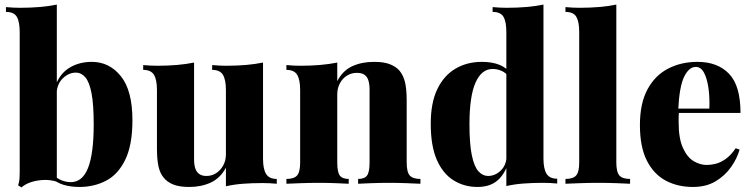

<svg xmlns="http://www.w3.org/2000/svg" viewBox="-20 -802 3283 838"><path d="M381 -532Q457 -532 507.5 -469.5Q558 -407 558 -277Q558 -169 526.5 -104.5Q495 -40 442.5 -13Q390 14 327 14Q290 14 258.5 5Q227 -4 201 -28L214 -38Q230 -22 250 -14.5Q270 -7 289 -7Q340 -7 364.5 -69.5Q389 -132 389 -259Q389 -346 379.5 -395Q370 -444 352.5 -464.5Q335 -485 311 -485Q280 -485 254.5 -460.5Q229 -436 227 -394L225 -436Q245 -484 286 -508Q327 -532 381 -532ZM228 -782V-9Q199 -18 169 -16.5Q139 -15 114 -6.5Q89 2 74 16L59 7Q64 -7 65 -21Q66 -35 66 -49V-662Q66 -707 53.5 -728.5Q41 -750 6 -750V-771Q38 -768 68 -768Q114 -768 154 -771.5Q194 -775 228 -782Z M1128 -529V-109Q1128 -64 1141.5 -42.5Q1155 -21 1188 -21V0Q1157 -3 1126 -3Q1080 -3 1040.5 0Q1001 3 966 11V-70Q942 -25 900.5 -5.5Q859 14 806 14Q762 14 735.5 3Q709 -8 695 -26Q679 -44 672 -74.5Q665 -105 665 -155V-409Q665 -454 652 -475.5Q639 -497 605 -497V-518Q637 -515 667 -515Q713 -515 753 -518.5Q793 -522 827 -529V-107Q827 -84 832 -68Q837 -52 849 -43Q861 -34 881 -34Q904 -34 923 -46Q942 -58 954 -79.5Q966 -101 966 -128V-409Q966 -454 953 -475.5Q940 -497 906 -497V-518Q938 -515 968 -515Q1014 -515 1054 -518.5Q1094 -522 1128 -529Z M1613 -532Q1657 -532 1683.5 -521Q1710 -510 1724 -493Q1740 -474 1747.5 -444Q1755 -414 1755 -363V-93Q1755 -51 1768.5 -36Q1782 -21 1815 -21V0Q1795 -1 1755.5 -2.5Q1716 -4 1679 -4Q1638 -4 1600 -2.5Q1562 -1 1543 0V-21Q1571 -21 1582 -36Q1593 -51 1593 -93V-411Q1593 -434 1588 -450.5Q1583 -467 1571 -475.5Q1559 -484 1537 -484Q1514 -484 1494.5 -472Q1475 -460 1463.5 -438.5Q1452 -417 1452 -390V-93Q1452 -51 1463 -36Q1474 -21 1502 -21V0Q1483 -1 1447 -2.5Q1411 -4 1374 -4Q1333 -4 1292 -2.5Q1251 -1 1230 0V-21Q1263 -21 1276.5 -36Q1290 -51 1290 -93V-409Q1290 -454 1277 -475.5Q1264 -497 1230 -497V-518Q1262 -515 1292 -515Q1337 -515 1377.5 -518.5Q1418 -522 1452 -529V-448Q1476 -494 1517.5 -513Q1559 -532 1613 -532Z M2352 -782V-110Q2352 -65 2365.5 -43.5Q2379 -22 2412 -22V-1Q2381 -4 2350 -4Q2305 -4 2265 -1Q2225 2 2190 10V-662Q2190 -707 2177.5 -728.5Q2165 -750 2130 -750V-771Q2162 -768 2192 -768Q2238 -768 2278 -771.5Q2318 -775 2352 -782ZM2083 -532Q2127 -532 2159 -519.5Q2191 -507 2212 -478L2200 -468Q2187 -485 2168.5 -493Q2150 -501 2130 -501Q2082 -501 2055.5 -441.5Q2029 -382 2029 -259Q2029 -173 2039.5 -123.5Q2050 -74 2068.5 -54Q2087 -34 2110 -34Q2141 -34 2165.5 -57.5Q2190 -81 2191 -120L2194 -78Q2176 -32 2144.5 -9Q2113 14 2064 14Q2006 14 1959.5 -15Q1913 -44 1886.5 -104.5Q1860 -165 1860 -262Q1860 -353 1888.5 -412.5Q1917 -472 1967.5 -502Q2018 -532 2083 -532Z M2670 -782V-93Q2670 -51 2683.5 -36Q2697 -21 2730 -21V0Q2711 -1 2672 -2.5Q2633 -4 2592 -4Q2552 -4 2510.5 -2.5Q2469 -1 2448 0V-21Q2481 -21 2494.5 -36Q2508 -51 2508 -93V-663Q2508 -707 2495.5 -728.5Q2483 -750 2448 -750V-771Q2480 -768 2510 -768Q2556 -768 2596 -771.5Q2636 -775 2670 -782Z M3024 -532Q3112 -532 3162 -480Q3212 -428 3212 -309H2891L2890 -328H3076Q3078 -377 3072 -418.5Q3066 -460 3052.5 -485Q3039 -510 3017 -510Q2987 -510 2966 -467Q2945 -424 2940 -321L2944 -314Q2942 -303 2942 -291.5Q2942 -280 2942 -267Q2942 -198 2960.5 -157Q2979 -116 3007 -99Q3035 -82 3065 -82Q3082 -82 3103 -87Q3124 -92 3147 -108Q3170 -124 3191 -155L3208 -149Q3197 -110 3170.5 -72.5Q3144 -35 3103 -10.5Q3062 14 3004 14Q2938 14 2886 -13.5Q2834 -41 2803.5 -100.5Q2773 -160 2773 -256Q2773 -351 2806 -412Q2839 -473 2896 -502.5Q2953 -532 3024 -532Z"/></svg>

Font: Playfair Display ExtraBold
Style: Regular
Weight: 800
Designer: Claus Eggers Sørensen
Foundry: Claus Eggers Sørensen
Version: Version 1.203